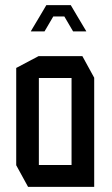

<svg xmlns="http://www.w3.org/2000/svg" viewBox="-20 -726 435 746"><path d="M89 0 43 -84V-462L130 -508H300L346 -424V0ZM131 -423V-85H258V-423ZM134 -662 160 -706H255L281 -662L315 -605V-604H264L230 -662H187L153 -604H100V-605Z"/></svg>

Font: Foldit Thin
Style: Regular
Weight: 400
Version: Version 1.003